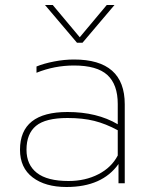

<svg xmlns="http://www.w3.org/2000/svg" viewBox="-20 -733 594 768"><path d="M160 -713H191L299 -584L407 -713H438L310 -562H288ZM60 -134Q60 -285 250 -285Q368 -285 451 -236V-317Q451 -395 409.5 -433Q368 -471 276 -471Q198 -471 126 -442V-467Q155 -479 196 -487Q237 -495 276 -495Q479 -495 479 -316V0H454V-77Q389 15 246 15Q161 15 110.5 -23.5Q60 -62 60 -134ZM451 -111V-212Q403 -238 357 -249.5Q311 -261 250 -261Q162 -261 124 -229.5Q86 -198 86 -134Q86 -74 127.5 -41.5Q169 -9 254 -9Q321 -9 373.5 -36Q426 -63 451 -111Z"/></svg>

Font: Prompt Thin
Style: Regular
Weight: 250
Designer: Katatrad Team
Foundry: CadsonDemak
Version: Version 1.001